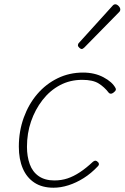

<svg xmlns="http://www.w3.org/2000/svg" viewBox="-20 -858 582 897"><path d="M230 19Q177 19 141 -4.5Q105 -28 86.5 -71Q68 -114 68 -173Q68 -245 91 -308.5Q114 -372 154.5 -419Q195 -466 249.5 -492.5Q304 -519 368 -519Q422 -519 463.5 -497Q505 -475 520 -446Q522 -442 521 -437.5Q520 -433 511 -426Q502 -419 495.5 -420.5Q489 -422 487 -426Q468 -451 441 -468Q414 -485 364 -485Q307 -485 260 -460Q213 -435 178.5 -390.5Q144 -346 125 -290.5Q106 -235 106 -172Q106 -127 119 -91Q132 -55 161 -35Q190 -15 234 -15Q267 -15 295.5 -24.5Q324 -34 353.5 -53.5Q383 -73 415 -103Q422 -108 427.5 -107Q433 -106 436 -102Q441 -99 442 -93Q443 -87 437 -81Q406 -48 371 -26Q336 -4 300 7.5Q264 19 230 19ZM361 -629Q357 -629 350.5 -635Q344 -641 344 -646Q344 -649 345 -652Q346 -655 350 -659L504 -829Q508 -834 511.5 -836Q515 -838 519 -838Q524 -838 529.5 -834Q535 -830 538.5 -824.5Q542 -819 542 -814Q542 -811 541 -808Q540 -805 536 -801L374 -636Q367 -629 361 -629Z"/></svg>

Font: Playwrite CO Thin
Style: Regular
Weight: 250
Version: Version 1.002